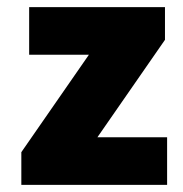

<svg xmlns="http://www.w3.org/2000/svg" viewBox="-20 -520 514 540"><path d="M40 0V-92L230 -366H62V-500H444V-408L254 -134H450V0Z"/></svg>

Font: TypoPRO Source Sans Pro
Style: Regular
Weight: 900
Designer: Paul D. Hunt
Foundry: Adobe Systems Incorporated
Version: Version 2.020;PS 2.000;hotconv 1.0.86;makeotf.lib2.5.63406